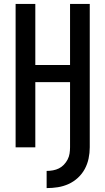

<svg xmlns="http://www.w3.org/2000/svg" viewBox="-20 -755 540 984"><path d="M219 209V121Q235 121 251.5 118Q268 115 282 108Q296 101 307.5 89Q319 77 326.5 62.5Q334 48 336.5 32Q339 16 339 0V-334H161V0H60V-735H161V-422H339V-735H440V0Q440 29 434 57.5Q428 86 414.5 111Q401 136 379.5 156Q358 176 331.5 188Q305 200 276.5 204.5Q248 209 219 209Z"/></svg>

Font: Zed Mono Semibold
Style: Regular
Weight: 600
Monospace: yes
Designer: Belleve Invis
Foundry: Belleve Invis
Version: Version 1.0.0; ttfautohint (v1.8.4)